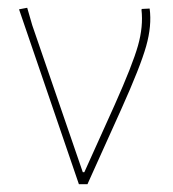

<svg xmlns="http://www.w3.org/2000/svg" viewBox="-20 -474 444 494"><path d="M365 -452Q371 -408 356 -355Q341 -302 292 -193L205 0H183L29 -450L50 -454L63 -409L193 -31H197L275 -204Q321 -307 335 -356.5Q349 -406 344 -449L345 -451Z"/></svg>

Font: Alegreya Sans SC Thin
Style: Regular
Weight: 100
Designer: Juan Pablo del Peral
Foundry: Huerta Tipografica
Version: Version 2.007